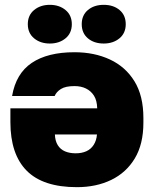

<svg xmlns="http://www.w3.org/2000/svg" viewBox="-20 -760 635 794"><path d="M288 -544Q370 -544 434.5 -514Q499 -484 536 -424Q573 -364 573 -272V-253Q573 -164 537.5 -105Q502 -46 440 -16Q378 14 298 14Q158 14 90.5 -54Q23 -122 23 -255V-312H382Q381 -345 368.5 -364.5Q356 -384 335.5 -394Q315 -404 288 -404Q251 -404 232 -392Q213 -380 206 -363H30Q46 -456 111.5 -500Q177 -544 288 -544ZM381 -204H207Q208 -177 219 -159.5Q230 -142 249 -134Q268 -126 293 -126Q318 -126 337 -134.5Q356 -143 367.5 -161Q379 -179 381 -204ZM186 -580Q147 -580 121 -601.5Q95 -623 95 -660Q95 -697 121 -718.5Q147 -740 186 -740Q225 -740 251 -718.5Q277 -697 277 -660Q277 -623 251 -601.5Q225 -580 186 -580ZM409 -580Q369 -580 343.5 -601.5Q318 -623 318 -660Q318 -697 343.5 -718.5Q369 -740 409 -740Q449 -740 474.5 -718.5Q500 -697 500 -660Q500 -623 474 -601.5Q448 -580 409 -580Z"/></svg>

Font: Golos Text ExtraBold
Style: Regular
Weight: 800
Designer: A.Korolkova, Vitaly Kuzmin
Foundry: ParaType Ltd
Version: Version 2.004